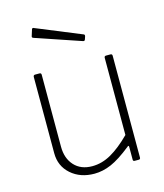

<svg xmlns="http://www.w3.org/2000/svg" viewBox="-113 -837 798 933"><g transform="rotate(-15 285.5 -371.0)"><path d="M440 -133V-521Q440 -530 449 -530H471Q480 -530 480 -521V-9Q480 0 472 0H451Q443 0 443 -8V-72Q443 -77 441 -78Q439 -79 435 -75Q375 -27 332 -8.5Q289 10 247 10Q176 10 129.5 -31Q83 -72 83 -137V-520Q83 -530 92 -530H114Q123 -530 123 -521V-159Q123 -100 156 -64Q189 -28 246 -28Q295 -28 341.5 -54.5Q388 -81 440 -133ZM143 -751 372 -657Q374 -656 375 -653.5Q376 -651 375 -647L370 -632Q367 -624 359 -627L132 -704Q126 -706 124.5 -708.5Q123 -711 125 -716L135 -748Q136 -750 138.5 -751Q141 -752 143 -751Z"/></g></svg>

Font: Libre Franklin Thin
Style: Regular
Weight: 250
Designer: Pablo Impallari, Rodrigo Fuenzalida
Foundry: Impallari Type
Version: Version 1.002; ttfautohint (v1.5)